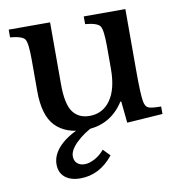

<svg xmlns="http://www.w3.org/2000/svg" viewBox="-80 -566 805 859"><g transform="rotate(-10 322.5 -136.5)"><path d="M436 -240V-342Q436 -417 424 -434.5Q412 -452 357 -457V-492H546V-209Q546 -104 552 -72Q556 -48 570 -41.5Q584 -35 628 -35V-1L466 10L456 -88H452Q390 9 275 9Q188 9 141 -39.5Q94 -88 94 -199V-342Q94 -418 82.5 -435Q71 -452 16 -457V-492H204V-211Q204 -121 230 -85Q256 -49 306 -49Q366 -49 401 -98.5Q436 -148 436 -240ZM337 110 367 141Q305 219 217 219Q173 219 147.5 198Q122 177 122 139Q122 95 160 56.5Q198 18 267 -8H320V-3Q269 21 234.5 54.5Q200 88 200 116Q200 137 213 148.5Q226 160 247 160Q267 160 292 147Q317 134 337 110Z"/></g></svg>

Font: Kolar Light
Style: Regular
Weight: 300
Designer: Ramakrishna Saiteja (Kannada); Shiva Nallaperumal (Latin)
Foundry: Indian Type Foundry
Version: Version 1.001;PS 1.0;hotconv 1.0.88;makeotf.lib2.5.647800